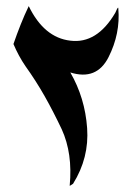

<svg xmlns="http://www.w3.org/2000/svg" viewBox="-20 -609 432 628"><path d="M210 -372Q258 -289 265 -190Q272 -93 219 -8Q219 -8 213 -4Q207 0 208 -2Q218 -107 182 -186Q154 -245 126 -294.5Q98 -344 63 -393Q52 -409 42 -427.5Q32 -446 24 -465Q35 -497 47.5 -528.5Q60 -560 74 -589Q124 -486 210 -476Q297 -465 357 -567Q357 -568 362 -578Q367 -588 367 -581Q374 -499 335 -422Q296 -345 210 -372Z"/></svg>

Font: Aref Ruqaa Ink
Style: Regular
Weight: 400
Designer: Abdullah Aref
Version: Version 1.005